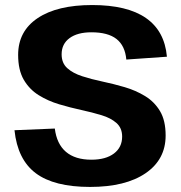

<svg xmlns="http://www.w3.org/2000/svg" viewBox="-20 -730 716 758"><path d="M335.6 8Q193.4 8 121.3 -46.1Q49.2 -100.1 37.2 -215.9L196.4 -222.5Q203.9 -161.6 240.4 -130.5Q276.8 -99.5 340.8 -99.5Q397.5 -99.5 429.9 -124Q462.2 -148.4 462.2 -190.9Q462.2 -224.5 439.9 -244.3Q417.7 -264.1 380.9 -275.2Q344.2 -286.4 300.6 -295.8Q257.1 -305.3 213.4 -318.3Q169.6 -331.4 132.9 -354.2Q96.1 -377 73.8 -415.2Q51.6 -453.5 51.6 -513.5Q51.6 -606.8 128.6 -658.4Q205.6 -710.1 344 -710.1Q482.2 -710.1 556 -659Q629.9 -607.9 639 -506.1L478.7 -494.9Q473.8 -549.4 440 -576Q406.3 -602.5 340.9 -602.5Q286.1 -602.5 254.7 -579.6Q223.3 -556.6 223.3 -515.6Q223.3 -480.9 245.6 -460.9Q267.8 -440.9 304.6 -429Q341.3 -417.1 385.1 -407.9Q428.8 -398.7 472.4 -385.9Q515.9 -373.1 552.6 -350.8Q589.4 -328.5 611.6 -291.5Q633.9 -254.5 633.9 -195Q633.9 -100.2 554.7 -46.1Q475.5 8 335.6 8Z"/></svg>

Font: Pathway Extreme 8pt Thin
Style: Regular
Weight: 100
Designer: Eduardo Rodriguez Tunni
Foundry: Eduardo Rodriguez Tunni
Version: Version 1.000